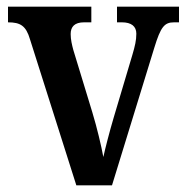

<svg xmlns="http://www.w3.org/2000/svg" viewBox="-20 -556 558 576"><path d="M209 0H316L443 -413C462 -475 473 -489 502 -489H517V-536H331V-489H346C374 -489 389 -477 389 -455C389 -435 385 -418 377 -391L321 -203C308 -159 296 -112 290 -85C284 -118 271 -173 257 -219L200 -406C196 -421 192 -437 192 -454C192 -476 204 -489 232 -489H254V-536H4V-489C41 -489 58 -479 70 -438Z"/></svg>

Font: Noto Serif Condensed Semi
Style: Regular
Weight: 600
Width: 3
Designer: Monotype Design Team
Foundry: Monotype Imaging Inc.
Version: Version 1.002